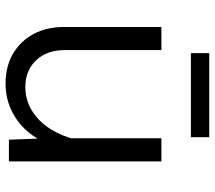

<svg xmlns="http://www.w3.org/2000/svg" viewBox="-61 -699 772 690"><g transform="rotate(90 325.0 -354.0)"><path d="M160 -548V-200Q160 -137 196.5 -98Q233 -59 293 -59Q360 -59 412 -109.5Q464 -160 488 -263L503 -156Q473 -74 413.5 -31Q354 12 281 12Q219 12 173.5 -14.5Q128 -41 102.5 -88Q77 -135 77 -198V-548ZM560 -548V0H482L477 -132V-548ZM171 -654V-720H473V-654Z"/></g></svg>

Font: Azeret Mono Light
Style: Regular
Weight: 300
Designer: Martin Vácha
Foundry: Displaay
Version: Version 1.002